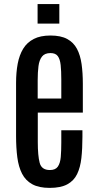

<svg xmlns="http://www.w3.org/2000/svg" viewBox="-20 -916 477 945"><path d="M224.6 8.8Q171.4 8.8 138.7 -9.3Q106 -27.3 88.6 -61Q71.3 -94.7 65.2 -141.8Q59.1 -189 59.1 -246.1V-507.8Q59.1 -559.6 67.1 -602.3Q75.2 -645 94 -676Q112.8 -707 145.8 -724.1Q178.7 -741.2 228.5 -741.2Q279.3 -741.2 310.8 -724.1Q342.3 -707 358.9 -675.5Q375.5 -644 381.6 -600.3Q387.7 -556.6 387.7 -503.9V-361.8H166V-216.3Q166 -149.9 175.3 -114.5Q184.6 -79.1 225.6 -79.1Q252.9 -79.1 264.6 -95.9Q276.4 -112.8 279.1 -143.3Q281.7 -173.8 281.7 -214.8V-274.9H385.7V-242.2Q385.7 -184.6 380.6 -138.4Q375.5 -92.3 359.6 -59.3Q343.8 -26.4 311.3 -8.8Q278.8 8.8 224.6 8.8ZM165.5 -431.2H281.7V-524.4Q281.7 -566.9 278.6 -595.9Q275.4 -625 264.4 -639.9Q253.4 -654.8 228.5 -654.8Q200.2 -654.8 186.8 -637.7Q173.3 -620.6 169.4 -590.6Q165.5 -560.5 165.5 -521ZM165 -799.8V-896H272V-799.8Z"/></svg>

Font: Antonio Medium
Style: Regular
Weight: 500
Designer: Vernon Adams
Foundry: Vernon Adams
Version: Version 1.002